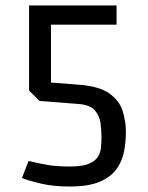

<svg xmlns="http://www.w3.org/2000/svg" viewBox="-20 -670 540 700"><path d="M166 -369 270 -361Q343 -355 379 -329Q415 -303 427 -266Q439 -229 439 -188Q439 -152 432 -116.5Q425 -81 404 -52.5Q383 -24 342.5 -7Q302 10 235 10Q173 10 127.5 -1Q82 -12 60 -21L84 -83Q123 -74 154.5 -68.5Q186 -63 235 -63Q278 -63 301.5 -72Q325 -81 335.5 -96.5Q346 -112 348 -130.5Q350 -149 350 -168Q350 -194 346.5 -221Q343 -248 325.5 -268Q308 -288 265 -291L124 -302L86 -340V-650H405V-580H166Z"/></svg>

Font: Strait
Style: Regular
Weight: 400
Designer: Eduardo Rodriguez Tunni
Foundry: Eduardo Rodriguez Tunni
Version: Version 1.002; ttfautohint (v1.8.4.7-5d5b);gftools[0.9.23]